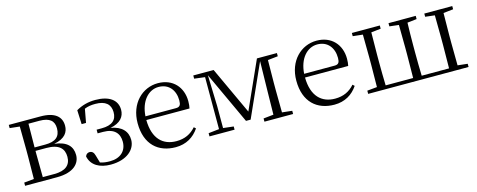

<svg xmlns="http://www.w3.org/2000/svg" viewBox="-29 -1035 3877 1559"><g transform="rotate(-15 1909.0 -256.0)"><path d="M127 0H313C457 0 510 -66 510 -135C510 -207 467 -256 362 -268C457 -286 485 -335 485 -388C485 -463 433 -512 311 -512H45V-485L128 -476L130 -285V-227L128 -35L45 -27V0ZM202 -480H293C381 -480 416 -446 416 -384C416 -314 376 -281 290 -281H200ZM200 -252H292C399 -252 438 -207 438 -139C438 -70 394 -31 299 -31H202L200 -227Z M763 14C899 14 974 -57 974 -138C974 -208 930 -259 837 -275C923 -291 958 -338 958 -395C958 -477 892 -526 775 -526C716 -526 662 -512 613 -483L618 -365H655L676 -479C704 -491 733 -495 767 -495C852 -495 893 -459 894 -393C895 -326 854 -290 767 -290H724V-259H770C865 -259 904 -210 904 -141C904 -62 849 -14 764 -14C733 -14 706 -17 681 -26L663 -88C656 -116 642 -129 621 -129C605 -129 591 -120 585 -102C601 -24 671 14 763 14Z M1309 14C1397 14 1462 -26 1506 -91L1491 -105C1449 -57 1397 -32 1327 -32C1215 -32 1136 -102 1134 -261H1497C1501 -277 1503 -297 1503 -321C1503 -438 1427 -526 1301 -526C1170 -526 1059 -420 1059 -254C1059 -74 1164 14 1309 14ZM1135 -292C1143 -418 1213 -495 1299 -495C1385 -495 1434 -431 1434 -346C1434 -309 1425 -292 1392 -292Z M1685 0H1806V-27L1719 -37V-223L1711 -483L1914 -45H1953L2150 -484L2145 -222L2142 -36L2057 -27V0H2298V-27L2214 -36L2212 -227V-285L2214 -476L2299 -485V-512H2131L1952 -113L1767 -512H1596V-485L1685 -474V-37L1595 -27V0Z M2643 14C2731 14 2796 -26 2840 -91L2825 -105C2783 -57 2731 -32 2661 -32C2549 -32 2470 -102 2468 -261H2831C2835 -277 2837 -297 2837 -321C2837 -438 2761 -526 2635 -526C2504 -526 2393 -420 2393 -254C2393 -74 2498 14 2643 14ZM2469 -292C2477 -418 2547 -495 2633 -495C2719 -495 2768 -431 2768 -346C2768 -309 2759 -292 2726 -292Z M3049 0H3773V-27L3690 -36L3688 -227V-285L3690 -476L3773 -485V-512H3538V-485L3617 -476L3619 -285V-227L3617 -30H3387C3385 -85 3384 -171 3384 -227V-285C3384 -339 3385 -420 3387 -476L3466 -485V-512H3237V-485L3315 -476L3317 -285V-227L3315 -30H3084C3082 -85 3081 -171 3081 -227V-285C3081 -338 3082 -420 3083 -476L3164 -485V-512H2929V-485L3012 -476L3014 -285V-227L3012 -35L2929 -27V0Z"/></g></svg>

Font: Noto Serif JP Light
Style: Regular
Weight: 300
Designer: Ryoko NISHIZUKA 西塚涼子 (kana & ideographs); Frank Grießhammer (Latin, Greek & Cyrillic); Wenlong ZHANG 张文龙 (bopomofo); San
Foundry: Adobe
Version: Version 2.001;hotconv 1.1.0;makeotfexe 2.6.0